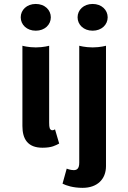

<svg xmlns="http://www.w3.org/2000/svg" viewBox="-20 -728 640 957"><path d="M375 -500V83.3C375 114.2 361.7 120 347.5 120C330 120 312.5 112.5 312.5 112.5L291.7 187.5C310 196.7 344.2 208.3 391.7 208.3C465 208.3 508.3 165 508.3 100V-500C508.3 -500 480 -491.7 441.7 -491.7C403.3 -491.7 375 -500 375 -500ZM516.7 -641.7C516.7 -678.3 486.7 -708.3 441.7 -708.3C396.7 -708.3 366.7 -678.3 366.7 -641.7C366.7 -605 396.7 -575 441.7 -575C486.7 -575 516.7 -605 516.7 -641.7ZM233.3 -641.7C233.3 -678.3 203.3 -708.3 158.3 -708.3C113.3 -708.3 83.3 -678.3 83.3 -641.7C83.3 -605 113.3 -575 158.3 -575C203.3 -575 233.3 -605 233.3 -641.7ZM225 -116.7V-500C225 -500 196.7 -491.7 158.3 -491.7C120 -491.7 91.7 -500 91.7 -500V-100C91.7 -35 118.3 8.3 191.7 8.3C239.2 8.3 256.7 -3.3 275 -12.5L254.2 -83.3C254.2 -83.3 245 -76.7 237.5 -79.2C228.3 -82.5 225 -90 225 -116.7Z"/></svg>

Font: BoonHome
Style: Bold
Weight: 700
Designer: Sungsit Sawaiwan
Foundry: Sungsit Sawaiwan
Version: Version 0.2